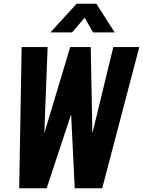

<svg xmlns="http://www.w3.org/2000/svg" viewBox="-20 -1000 760 1020"><path d="M82 0 95 -750H233L213 -231H197L353 -750H462L472 -231H456L582 -750H720L523 0H377L355 -451H377L228 0ZM248 -828 387 -980H492L589 -828H474L430 -906L363 -828Z"/></svg>

Font: Mohave Light
Style: Bold Italic
Weight: 700
Italic angle: -8°
Version: Version 2.003